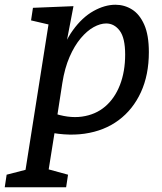

<svg xmlns="http://www.w3.org/2000/svg" viewBox="-76 -560 685 810"><path d="M-56 230 -48 177 76 145 25 199 131 -472 145 -453 55 -474 63 -527 234 -534 197 -341 171 -296Q192 -378 231.5 -432.5Q271 -487 318.5 -513.5Q366 -540 411 -540Q449 -540 481 -520Q513 -500 532.5 -456Q552 -412 552 -340Q552 -244 518.5 -171Q485 -98 424.5 -53Q364 -8 281 4Q198 16 99 -9L157 -18L122 201L87 143L211 177L203 230ZM163 -55 142 -85Q212 -60 269.5 -68Q327 -76 367.5 -110.5Q408 -145 430 -201.5Q452 -258 452 -330Q452 -400 429 -430.5Q406 -461 372 -461Q347 -461 319 -445.5Q291 -430 264.5 -398.5Q238 -367 217.5 -320Q197 -273 187 -210Z"/></svg>

Font: Bitter Thin Medium
Style: Italic
Weight: 500
Italic angle: -9°
Version: Version 3.021